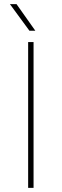

<svg xmlns="http://www.w3.org/2000/svg" viewBox="-20 -916 301 936"><path d="M143.6 0H117.2V-710.9H143.6ZM152.3 -766.1H123.5L28.3 -896H60.5Z"/></svg>

Font: RobotoDraft Thin
Style: Regular
Weight: 250
Version: Version 2.001153; 2014